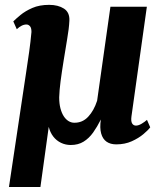

<svg xmlns="http://www.w3.org/2000/svg" viewBox="-20 -570 650 772"><path d="M142.5 182H16L69.5 -175Q77.5 -229 84.5 -274.8Q91.5 -320.5 97.2 -361.2Q103 -402 106.5 -441.5Q106.5 -458.5 100.2 -465Q94 -471.5 86.5 -471.5Q76.5 -471.5 66.8 -466.5Q57 -461.5 47.5 -452.5L33.5 -484Q44 -494.5 62.8 -510Q81.5 -525.5 110 -538Q138.5 -550.5 177.5 -550.5Q213.5 -550.5 237 -535.5Q260.5 -520.5 259 -487Q257.5 -455 250 -412.5Q242.5 -370 236 -327Q232 -303 229 -282Q226 -261 223.5 -242.8Q221 -224.5 219.8 -208.8Q218.5 -193 218 -178.5Q218 -153.5 223 -134.5Q228 -115.5 236.2 -102.8Q244.5 -90 255.5 -83.2Q266.5 -76.5 278.5 -76.5Q311.5 -76 334.5 -100.5Q357.5 -125 370.5 -165L424 -543H570.5L508.5 -101.5Q506 -82.5 511.2 -73.8Q516.5 -65 526.5 -65Q537 -65 549.5 -72.5Q562 -80 571 -88L584 -58Q576 -47 556.8 -30.8Q537.5 -14.5 509.8 -2Q482 10.5 447.5 10.5Q424 10.5 408.5 -0.2Q393 -11 386.8 -33.2Q380.5 -55.5 385.5 -89.5Q371 -60.5 354.5 -37.2Q338 -14 316.2 -0.5Q294.5 13 264.5 13Q243.5 13 225.2 4.2Q207 -4.5 194.2 -21Q181.5 -37.5 176 -60Z"/></svg>

Font: Merriweather 60pt ExtraBold
Style: Italic
Weight: 800
Italic angle: -7.8°
Version: Version 2.101